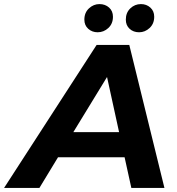

<svg xmlns="http://www.w3.org/2000/svg" viewBox="-83 -920 869 940"><path d="M-63 0 390 -700H550L722 0H560L527 -150H201L110 0ZM276 -273H500L441 -543ZM598 -762Q570 -762 551.5 -779Q533 -796 533 -824Q533 -858 555 -879Q577 -900 607 -900Q634 -900 653 -883Q672 -866 672 -838Q672 -804 649.5 -783Q627 -762 598 -762ZM395 -762Q368 -762 349 -779Q330 -796 330 -824Q330 -858 352.5 -879Q375 -900 404 -900Q432 -900 451 -883Q470 -866 470 -838Q470 -804 447.5 -783Q425 -762 395 -762Z"/></svg>

Font: Montserrat
Style: Bold Italic
Weight: 700
Italic angle: -11.3°
Designer: Julieta Ulanovsky
Foundry: Julieta Ulanovsky
Version: Version 9.000; ttfautohint (v1.8.4.7-5d5b)